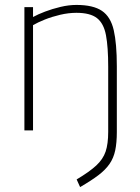

<svg xmlns="http://www.w3.org/2000/svg" viewBox="-20 -529 568 779"><path d="M305 230 291 199Q343 168 370.5 142.5Q398 117 408.5 86Q419 55 419 6V-258Q419 -338 410 -386Q401 -434 373.5 -455.5Q346 -477 290 -477Q258 -477 224 -469Q190 -461 161.5 -449.5Q133 -438 114 -427V0H79V-500H114V-460Q134 -471 163 -482Q192 -493 225.5 -501Q259 -509 290 -509Q358 -509 393.5 -485Q429 -461 441.5 -406.5Q454 -352 454 -260V7Q454 50 447.5 81Q441 112 424.5 136Q408 160 379 182Q350 204 305 230Z"/></svg>

Font: TitilliumWeb ExtraLight
Style: Regular
Weight: 400
Designer: Mohamed Gaber, Accademia di Belle Arti di Urbino and others
Foundry: Kief Type Foundry, Accademia di Belle Arti di Urbino and others
Version: Version 3.000; ttfautohint (v1.8.2)